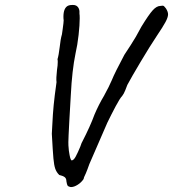

<svg xmlns="http://www.w3.org/2000/svg" viewBox="-20 -698 701 778"><path d="M249 36Q249 26 243 20.5Q237 15 220 11Q209 0 204 -14Q199 -28 196.5 -55.5Q194 -83 190 -156Q192 -184 192 -193Q194 -236 197.5 -272Q201 -308 209 -365Q207 -380 211 -415Q214 -433 214 -447Q214 -455 213 -458Q218 -474 222 -508Q225 -538 231 -559L234 -580Q238 -608 238 -616Q237 -621 237 -630Q237 -666 256 -675Q262 -678 275 -678Q284 -678 289 -675Q304 -666 302 -642Q303 -638 303 -624Q303 -597 298.5 -556.5Q294 -516 286 -481Q272 -413 267 -314L261 -210Q257 -136 257 -122Q257 -106 258 -100Q258 -91 262 -69.5Q266 -48 271 -48Q279 -49 287 -64Q295 -79 305 -103Q307 -107 308.5 -112.5Q310 -118 313 -123Q346 -187 363 -234Q380 -274 401 -309Q423 -349 433 -373Q445 -403 484 -476Q489 -484 509.5 -515Q530 -546 553 -590Q583 -639 599 -656.5Q615 -674 630 -674Q634 -675 639 -675Q642 -675 644.5 -673Q647 -671 649 -668Q651 -665 653 -663Q661 -650 661 -640Q661 -628 650.5 -608.5Q640 -589 615 -552Q587 -510 549.5 -447Q512 -384 496 -354Q493 -346 487.5 -332Q482 -318 475 -309Q466 -300 448.5 -267Q431 -234 415 -201L342 -33Q334 -10 328 4Q319 22 319 27Q310 41 295 50.5Q280 60 268 60Q264 60 260 58Q255 57 253 52.5Q251 48 249 36Z"/></svg>

Font: Caveat
Style: Regular
Weight: 400
Designer: Pablo Impallari
Foundry: Pablo Impallari
Version: Version 1.500; ttfautohint (v1.6)